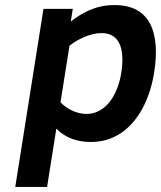

<svg xmlns="http://www.w3.org/2000/svg" viewBox="-20 -547 637 760"><path d="M433.5 -527C360 -527 308.1 -498.2 260.2 -462L268.1 -512H152.1L40.4 193H166.4L203 -38C237.4 -2.7 283 15 339.6 15C382.3 15 420.9 4 455.4 -18C525.1 -62.5 573 -151.6 590.2 -260C614.6 -413.9 577.4 -527 433.5 -527ZM322.2 -96C278.4 -96 240 -120.5 219.5 -142L255 -366C284.7 -389.7 335.4 -416 381.9 -416C459.7 -416 473.3 -343 459.9 -258C446.6 -174 400.4 -96 322.2 -96Z"/></svg>

Font: Fog Sans
Style: It
Weight: 700
Foundry: Intel Corporation
Version: Version 1.00